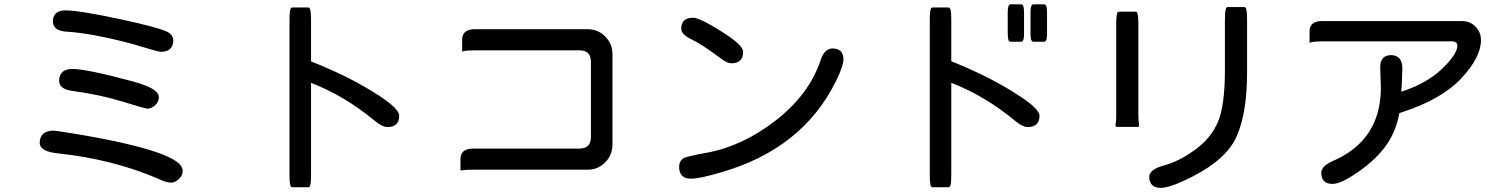

<svg xmlns="http://www.w3.org/2000/svg" viewBox="-20 -804 7040 897"><path d="M833.5 -5.9Q833.5 17.1 814.9 33.2Q796.9 49.3 780.3 49.3Q755.4 49.3 717.3 30.3Q506.3 -60.1 251.5 -87.4Q165.5 -95.7 165.5 -136.7Q165.5 -162.6 180.2 -177.2Q196.8 -193.8 231.4 -193.8H231.9L260.7 -189.9Q523.4 -149.9 676.8 -104Q784.2 -71.3 817.9 -38.1Q833.5 -22.5 833.5 -5.9ZM317.4 -481.9Q384.3 -481.9 598.1 -424.3Q684.6 -400.9 710.4 -375Q722.2 -363.3 722.2 -350.6Q722.2 -328.6 705.1 -312.5Q687.5 -296.4 668 -296.4Q659.2 -296.4 553.2 -329.1Q448.2 -361.8 316.4 -379.4Q282.2 -384.3 267.6 -398.9Q256.3 -410.2 256.3 -426.8Q256.3 -452.6 270.5 -466.3Q285.6 -481.9 317.4 -481.9ZM285.2 -755.4Q353 -755.4 555.2 -711.4Q713.9 -676.8 758.8 -656.7Q772 -650.4 776.4 -645Q789.6 -631.8 789.6 -616.2Q789.6 -581.1 764.2 -568.4Q751 -562 731.4 -562Q718.8 -562 593.3 -600.1Q408.2 -648.9 293.5 -655.8Q236.3 -659.2 228.5 -692.4Q227.1 -697.3 227.1 -701.9Q227.1 -706.5 227.3 -709.7Q227.5 -712.9 228 -715.8Q228.5 -718.8 229.2 -721.7Q230 -724.6 231.2 -727.1Q232.4 -729.5 233.9 -731.9Q247.1 -755.4 285.2 -755.4Z M1419.9 70.8H1345.7Q1342.3 70.8 1339.8 68.4L1336.4 62.5Q1335.4 58.1 1334 47.9Q1332.5 37.6 1332.5 10.7V-708Q1332.5 -735.4 1334 -745.8Q1335.4 -756.3 1336.4 -759.3Q1337.9 -764.6 1340.1 -766.8Q1342.3 -769 1345.7 -769H1419.9Q1427.2 -769 1430.2 -755.9Q1433.1 -741.7 1433.1 -708V-517.1Q1595.7 -453.1 1718.8 -377.4Q1791.5 -333 1822.3 -302.2Q1845.2 -279.3 1845.2 -262.7Q1845.2 -237.8 1832 -224.6Q1817.9 -210.4 1789.1 -210.4Q1765.6 -210.4 1725.1 -244.1Q1588.4 -356.9 1433.1 -417V10.7Q1433.1 37.6 1431.6 47.9Q1430.2 58.1 1429.2 62.5Q1426.3 70.8 1419.9 70.8Z M2740.7 -513.7Q2740.7 -542 2727.1 -555.7Q2713.9 -568.8 2686.5 -568.8H2198.2Q2160.6 -568.8 2146 -564.9L2139.2 -563.5V-618.2Q2139.2 -649.4 2163.6 -661.1Q2177.2 -667.5 2198.2 -667.5H2725.6Q2773.9 -667.5 2807.6 -633.3Q2841.3 -599.1 2841.3 -550.8V-127.9Q2841.3 -79.1 2806.6 -44.9Q2773.4 -11.2 2725.6 -11.2H2190.4Q2152.8 -11.2 2137.7 -8.3L2131.3 -7.3V-61.5Q2131.3 -83 2143.6 -95.2Q2158.2 -109.9 2190.4 -109.9H2686.5Q2713.9 -109.9 2727.3 -123.3Q2740.7 -136.7 2740.7 -164.1Z M3869.1 -577.6Q3894.5 -577.6 3907.5 -564.7Q3920.4 -551.8 3920.4 -527.3Q3920.4 -495.6 3884.8 -423.3Q3728.5 -108.9 3351.1 0.5Q3250 30.8 3208 30.8Q3180.7 30.8 3166.7 16.8Q3152.8 2.9 3152.8 -24.4Q3152.8 -51.8 3173.8 -64.9Q3186.5 -73.2 3281.2 -90.3Q3449.7 -121.1 3604 -241.2Q3758.3 -360.8 3812.5 -519Q3821.8 -548.8 3836.2 -563.2Q3850.6 -577.6 3869.1 -577.6ZM3164.6 -687.5Q3173.3 -721.2 3218.3 -721.2Q3248.5 -721.2 3349.6 -657.7Q3405.8 -622.6 3430.7 -597.7Q3451.7 -576.7 3451.7 -561.5Q3451.7 -526.4 3426.8 -514.2Q3414.6 -508.3 3395.8 -508.3Q3377 -508.3 3349.1 -529.8Q3257.8 -598.6 3206.5 -622.1Q3162.6 -644 3162.6 -670.9Q3162.6 -680.2 3164.6 -687.5Z M4688 -742.2Q4688 -770.5 4692.9 -778.3Q4696.3 -783.7 4701.2 -783.7H4751Q4754.4 -783.7 4757.8 -780.8Q4764.2 -773.9 4764.2 -742.2V-648.4Q4764.2 -621.6 4759.3 -614.3Q4755.9 -608.9 4751 -608.9H4701.2Q4695.3 -608.9 4692.4 -615.2Q4688 -623.5 4688 -648.4ZM4794.4 -742.2Q4794.4 -759.3 4795.7 -766.1Q4796.9 -772.9 4798.1 -775.9Q4799.3 -778.8 4800.8 -780.8Q4804.2 -783.7 4807.6 -783.7H4858.4Q4861.8 -783.7 4865.2 -780.8Q4871.6 -773.9 4871.6 -742.2V-648.4Q4871.6 -621.6 4866.7 -614.3Q4863.3 -608.9 4858.4 -608.9H4807.6Q4802.7 -608.9 4799.3 -614.3Q4794.4 -621.6 4794.4 -648.4ZM4411.1 70.8H4336.9Q4333.5 70.8 4331.1 68.4L4327.6 62.5Q4326.7 58.1 4325.2 47.9Q4323.7 37.6 4323.7 10.7V-708Q4323.7 -735.4 4325.2 -745.8Q4326.7 -756.3 4327.6 -759.3Q4329.1 -764.6 4331.3 -766.8Q4333.5 -769 4336.9 -769H4411.1Q4418.9 -769 4421.9 -753.9Q4424.3 -739.7 4424.3 -708V-517.6Q4580.1 -456.1 4706.5 -378.9Q4809.1 -316.4 4830.6 -280.8Q4836.4 -271.5 4836.4 -262.7Q4836.4 -237.8 4822.8 -224.1Q4809.1 -210.4 4781.2 -210.4Q4769 -210.4 4754.2 -218Q4739.3 -225.6 4721.2 -240.7Q4578.6 -357.9 4424.3 -417V10.7Q4424.3 49.8 4420.4 62.5Q4417.5 70.8 4411.1 70.8Z M5298.3 -272.5Q5298.3 -231.9 5302.2 -222.7L5302.7 -221.7L5300.8 -222.2V-211.4H5192.4V-222.2L5190.4 -221.7Q5194.8 -229 5194.8 -266.6V-687.5Q5194.8 -715.3 5196.8 -730Q5198.2 -743.2 5202.6 -747.1Q5205.1 -749.5 5208 -749.5H5285.2Q5288.6 -749.5 5291 -747.1Q5298.3 -739.7 5298.3 -693.4ZM5702.6 -709Q5702.6 -750 5707 -762.2Q5708 -766.6 5710 -768.1Q5712.9 -771 5715.8 -771H5793Q5795.9 -771 5797.9 -769Q5800.8 -766.6 5802 -762.5Q5803.2 -758.3 5804.7 -747.6Q5806.2 -736.8 5806.2 -709V-466.8Q5806.2 -259.3 5749 -149.9Q5691.4 -40 5501 44.9Q5436.5 73.7 5403.3 73.7Q5376 73.7 5362.5 60.3Q5349.1 46.9 5349.1 22.5Q5349.1 -2.4 5384.8 -19.5Q5399.4 -26.4 5420.9 -32.2Q5487.8 -49.8 5563.5 -104.5Q5638.2 -158.7 5670.4 -235.1Q5702.6 -311.5 5702.6 -476.6Z M6205.1 55.2Q6179.2 55.2 6166 42Q6152.8 28.8 6152.8 2.9Q6152.8 -28.8 6210.9 -53.7Q6285.2 -86.4 6334 -135.7Q6431.2 -232.9 6431.2 -394.5L6428.2 -490.2Q6428.2 -519.5 6442.4 -533.7Q6455.1 -546.4 6478.8 -546.4Q6502.4 -546.4 6516.1 -532.7Q6531.7 -517.1 6531.7 -483.4L6528.8 -404.8Q6527.8 -390.1 6526.4 -375.5Q6644 -413.1 6715.8 -481.4Q6755.4 -519 6773.4 -548.3Q6788.6 -572.8 6788.6 -590.8Q6788.6 -599.6 6783.7 -604.5Q6777.3 -610.8 6760.7 -610.8H6156.2Q6120.1 -610.8 6105 -606.4L6098.1 -604V-659.2Q6098.1 -679.2 6109.9 -690.9Q6124.5 -705.6 6156.2 -705.6H6810.5Q6851.1 -705.6 6877 -675.3Q6898.9 -651.4 6898.9 -616.2Q6898.9 -536.1 6806.6 -437.5Q6714.8 -339.8 6531.7 -280.3L6517.6 -275.4Q6502.4 -191.9 6458 -127.9Q6413.1 -62.5 6329.6 -3.9Q6287.6 25.9 6256.8 40.5Q6226.1 55.2 6205.1 55.2Z"/></svg>

Font: YuPearl-Medium
Style: Medium
Weight: 500
Designer: Max Yao
Foundry: Max-Everyday
Version: Version 1.011; ttfautohint (v1.8.3)